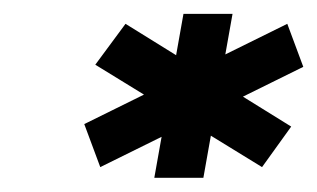

<svg xmlns="http://www.w3.org/2000/svg" viewBox="-20 -810 446 270"><path d="M121 -575 406.5 -716 384 -776.5 98.5 -635.5ZM348.5 -575 389.5 -632 156.5 -776.5 114 -719ZM197 -560H266L307 -790.5H238Z"/></svg>

Font: Anybody Expanded Black
Style: Italic
Weight: 900
Width: 7
Italic angle: -10°
Version: Version 1.113;gftools[0.9.25]